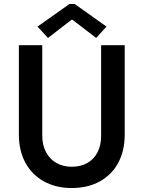

<svg xmlns="http://www.w3.org/2000/svg" viewBox="-20 -950 731 978"><path d="M76.2 -263.7V-719.7H195.3V-257.8Q195.3 -210.9 214.4 -175Q233.4 -139.2 267.3 -119.9Q301.3 -100.6 345.7 -100.6Q391.1 -100.6 425 -119.9Q459 -139.2 477.1 -175Q495.1 -210.9 495.1 -257.8V-719.7H615.2V-263.7Q615.2 -182.1 582.3 -120.8Q549.3 -59.6 488.3 -25.9Q427.2 7.8 345.7 7.8Q265.1 7.8 203.9 -25.9Q142.6 -59.6 109.4 -121.1Q76.2 -182.6 76.2 -263.7ZM170.9 -814.5 334 -929.7H360.4L522.5 -814.5L469.7 -756.8L348.6 -849.6H344.7L224.6 -756.8Z"/></svg>

Font: Reddit Sans Vanilla SemiBold
Style: Regular
Weight: 600
Designer: Stephen Hutchings
Foundry: Reddit
Version: Version 1.013